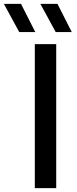

<svg xmlns="http://www.w3.org/2000/svg" viewBox="-94 -967 394 987"><path d="M85 0V-740H195V0ZM5 -802 -74 -947H14L87.5 -802ZM192.5 -802 113.5 -947H201.5L275 -802Z"/></svg>

Font: Encode Sans Semi Expanded Medium
Style: Regular
Weight: 500
Width: 6
Designer: Multiple Designers
Foundry: Impallari Type
Version: Version 2.000